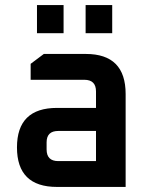

<svg xmlns="http://www.w3.org/2000/svg" viewBox="-20 -738 587 758"><path d="M205 0Q47 0 47 -156Q47 -312 205 -312H359V-377Q359 -423 313 -423H101V-486L153 -525H319Q476 -525 476 -367V0ZM164 -148Q164 -102 210 -102H359V-221H210Q164 -221 164 -176ZM126 -607V-718H231V-607ZM318 -607V-718H423V-607Z"/></svg>

Font: Oxanium SemiBold
Style: Regular
Weight: 600
Designer: Severin Meyer
Version: Version 2.000